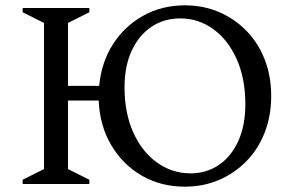

<svg xmlns="http://www.w3.org/2000/svg" viewBox="-20 -690 1107 720"><path d="M65 0V-16L145 -56V-604L65 -644V-660H315V-644L235 -604V-368H352Q360 -456 403.5 -524Q447 -592 517 -631Q587 -670 673 -670Q743 -670 802 -644.5Q861 -619 905 -573.5Q949 -528 973 -466Q997 -404 997 -330Q997 -256 973 -194Q949 -132 905 -86.5Q861 -41 802 -15.5Q743 10 673 10Q583 10 511.5 -31.5Q440 -73 397 -146Q354 -219 350 -313H235V-56L315 -16V0ZM694 -40Q755 -40 801.5 -72Q848 -104 874 -162Q900 -220 900 -299Q900 -396 867.5 -468.5Q835 -541 779.5 -581Q724 -621 656 -621Q595 -621 548 -589.5Q501 -558 474 -500Q447 -442 447 -363Q447 -266 480 -193Q513 -120 569.5 -80Q626 -40 694 -40Z"/></svg>

Font: Spectral
Style: Regular
Weight: 400
Designer: Jean-Baptiste Levee
Foundry: Production Type
Version: Version 2.001